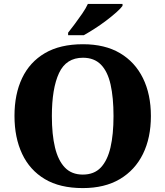

<svg xmlns="http://www.w3.org/2000/svg" viewBox="-20 -951 845 981"><path d="M403 10Q286 10 209 -36Q132 -82 93 -165Q54 -248 54 -359Q54 -470 93 -552Q132 -634 209.5 -679.5Q287 -725 404 -725Q516 -725 593 -679.5Q670 -634 710.5 -551.5Q751 -469 751 -358Q751 -247 710.5 -164.5Q670 -82 592.5 -36Q515 10 403 10ZM403 -59Q461 -59 495 -95Q529 -131 544.5 -197.5Q560 -264 560 -358Q560 -452 545 -519Q530 -586 495.5 -621Q461 -656 404 -656Q318 -656 281.5 -577.5Q245 -499 245 -358Q245 -264 261 -197.5Q277 -131 311.5 -95Q346 -59 403 -59ZM328 -784Q343 -803 362.5 -829Q382 -855 400.5 -882Q419 -909 429 -931H606V-921Q597 -908 574.5 -888Q552 -868 523 -846Q494 -824 463.5 -804.5Q433 -785 408 -771H328Z"/></svg>

Font: Noto Serif Thai ExtraBold
Style: Regular
Weight: 800
Version: Version 2.001